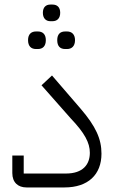

<svg xmlns="http://www.w3.org/2000/svg" viewBox="-20 -822 506 842"><path d="M266 -607H274C294 -607 309 -619 309 -646C309 -672 294 -684 274 -684H266C244 -684 231 -672 231 -646C231 -619 244 -607 266 -607ZM138 -607H146C167 -607 181 -619 181 -646C181 -672 167 -684 146 -684H138C117 -684 103 -672 103 -646C103 -619 117 -607 138 -607ZM201 -729H210C230 -729 244 -741 244 -766C244 -791 230 -802 210 -802H201C182 -802 168 -791 168 -766C168 -741 182 -729 201 -729ZM96 0H263C366 0 425 -56 425 -148C425 -213 400 -268 333 -346L208 -491L162 -448L290 -303C351 -239 374 -196 374 -152C374 -101 344 -61 269 -61H84V-140H34V-63C34 -22 59 0 96 0Z"/></svg>

Font: IBM Plex Arabic Light
Style: Regular
Weight: 300
Designer: Mike Abbink, Paul van der Laan, Pieter van Rosmalen, Wael Morcos, Khajak Apelian
Foundry: Bold Monday
Version: Version 1.0